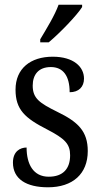

<svg xmlns="http://www.w3.org/2000/svg" viewBox="-20 -786 428 816"><path d="M151 -619V-606H187C236 -647 307 -721 329 -756V-766H229C213 -721 179 -666 151 -619ZM184 10C289 10 353 -47 353 -144C353 -228 312 -268 223 -311C148 -348 119 -368 119 -422C119 -469 144 -501 196 -501C248 -501 276 -464 276 -394C315 -394 337 -417 337 -452C337 -502 293 -545 204 -545C110 -545 46 -495 46 -405C46 -320 86 -284 180 -236C255 -197 278 -175 278 -126C278 -69 248 -35 187 -35C121 -35 93 -89 93 -159C66 -159 35 -143 35 -95C35 -25 92 10 184 10Z"/></svg>

Font: Noto Serif Myanmar Condensed
Style: Regular
Weight: 400
Width: 3
Designer: Ben Mitchell and the Monotype Design Team
Foundry: Monotype Imaging Inc.
Version: Version 2.106